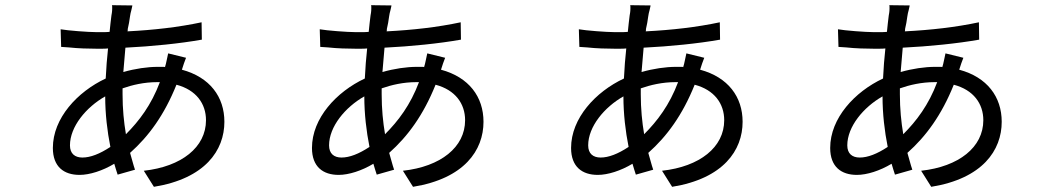

<svg xmlns="http://www.w3.org/2000/svg" viewBox="-20 -681 4040 741"><path d="M698 -458 629 -475C626 -463 621 -434 617 -423V-422C616 -423 611 -423 603 -423H589C549 -423 501 -416 456 -403C459 -435 461 -466 464 -497C565 -502 675 -513 759 -528L758 -595C669 -576 572 -565 472 -560C473 -561 473 -564 473 -569L478 -593C481 -609 482 -626 487 -642L491 -660L412 -661C413 -660 413 -656 413 -649C413 -645 413 -636 410 -621C407 -602 406 -582 403 -558C394 -557 386 -557 377 -557H351C322 -557 241 -563 214 -568L216 -500L246 -498C281 -494 324 -493 351 -493H374C381 -493 389 -493 397 -494C393 -458 390 -419 388 -378C279 -327 184 -225 184 -110C184 -37 227 -6 287 -6C326 -6 376 -22 421 -49C425 -34 430 -20 434 -7L501 -26C494 -46 489 -68 482 -91C554 -155 614 -237 661 -354C737 -334 775 -281 775 -217C775 -113 681 -38 535 -22L574 40C772 8 846 -101 846 -211C846 -307 790 -383 682 -412C686 -425 694 -449 698 -458ZM453 -317V-340C490 -353 536 -364 587 -364H597C564 -276 517 -214 466 -163C458 -210 453 -261 453 -317ZM386 -309C386 -241 394 -174 406 -114C365 -87 329 -73 298 -73C269 -73 250 -88 250 -120C250 -192 312 -267 386 -309Z M1698 -458 1629 -475C1626 -463 1621 -434 1617 -423V-422C1616 -423 1611 -423 1603 -423H1589C1549 -423 1501 -416 1456 -403C1459 -435 1461 -466 1464 -497C1565 -502 1675 -513 1759 -528L1758 -595C1669 -576 1572 -565 1472 -560C1473 -561 1473 -564 1473 -569L1478 -593C1481 -609 1482 -626 1487 -642L1491 -660L1412 -661C1413 -660 1413 -656 1413 -649C1413 -645 1413 -636 1410 -621C1407 -602 1406 -582 1403 -558C1394 -557 1386 -557 1377 -557H1351C1322 -557 1241 -563 1214 -568L1216 -500L1246 -498C1281 -494 1324 -493 1351 -493H1374C1381 -493 1389 -493 1397 -494C1393 -458 1390 -419 1388 -378C1279 -327 1184 -225 1184 -110C1184 -37 1227 -6 1287 -6C1326 -6 1376 -22 1421 -49C1425 -34 1430 -20 1434 -7L1501 -26C1494 -46 1489 -68 1482 -91C1554 -155 1614 -237 1661 -354C1737 -334 1775 -281 1775 -217C1775 -113 1681 -38 1535 -22L1574 40C1772 8 1846 -101 1846 -211C1846 -307 1790 -383 1682 -412C1686 -425 1694 -449 1698 -458ZM1453 -317V-340C1490 -353 1536 -364 1587 -364H1597C1564 -276 1517 -214 1466 -163C1458 -210 1453 -261 1453 -317ZM1386 -309C1386 -241 1394 -174 1406 -114C1365 -87 1329 -73 1298 -73C1269 -73 1250 -88 1250 -120C1250 -192 1312 -267 1386 -309Z M2698 -458 2629 -475C2626 -463 2621 -434 2617 -423V-422C2616 -423 2611 -423 2603 -423H2589C2549 -423 2501 -416 2456 -403C2459 -435 2461 -466 2464 -497C2565 -502 2675 -513 2759 -528L2758 -595C2669 -576 2572 -565 2472 -560C2473 -561 2473 -564 2473 -569L2478 -593C2481 -609 2482 -626 2487 -642L2491 -660L2412 -661C2413 -660 2413 -656 2413 -649C2413 -645 2413 -636 2410 -621C2407 -602 2406 -582 2403 -558C2394 -557 2386 -557 2377 -557H2351C2322 -557 2241 -563 2214 -568L2216 -500L2246 -498C2281 -494 2324 -493 2351 -493H2374C2381 -493 2389 -493 2397 -494C2393 -458 2390 -419 2388 -378C2279 -327 2184 -225 2184 -110C2184 -37 2227 -6 2287 -6C2326 -6 2376 -22 2421 -49C2425 -34 2430 -20 2434 -7L2501 -26C2494 -46 2489 -68 2482 -91C2554 -155 2614 -237 2661 -354C2737 -334 2775 -281 2775 -217C2775 -113 2681 -38 2535 -22L2574 40C2772 8 2846 -101 2846 -211C2846 -307 2790 -383 2682 -412C2686 -425 2694 -449 2698 -458ZM2453 -317V-340C2490 -353 2536 -364 2587 -364H2597C2564 -276 2517 -214 2466 -163C2458 -210 2453 -261 2453 -317ZM2386 -309C2386 -241 2394 -174 2406 -114C2365 -87 2329 -73 2298 -73C2269 -73 2250 -88 2250 -120C2250 -192 2312 -267 2386 -309Z M3698 -458 3629 -475C3626 -463 3621 -434 3617 -423V-422C3616 -423 3611 -423 3603 -423H3589C3549 -423 3501 -416 3456 -403C3459 -435 3461 -466 3464 -497C3565 -502 3675 -513 3759 -528L3758 -595C3669 -576 3572 -565 3472 -560C3473 -561 3473 -564 3473 -569L3478 -593C3481 -609 3482 -626 3487 -642L3491 -660L3412 -661C3413 -660 3413 -656 3413 -649C3413 -645 3413 -636 3410 -621C3407 -602 3406 -582 3403 -558C3394 -557 3386 -557 3377 -557H3351C3322 -557 3241 -563 3214 -568L3216 -500L3246 -498C3281 -494 3324 -493 3351 -493H3374C3381 -493 3389 -493 3397 -494C3393 -458 3390 -419 3388 -378C3279 -327 3184 -225 3184 -110C3184 -37 3227 -6 3287 -6C3326 -6 3376 -22 3421 -49C3425 -34 3430 -20 3434 -7L3501 -26C3494 -46 3489 -68 3482 -91C3554 -155 3614 -237 3661 -354C3737 -334 3775 -281 3775 -217C3775 -113 3681 -38 3535 -22L3574 40C3772 8 3846 -101 3846 -211C3846 -307 3790 -383 3682 -412C3686 -425 3694 -449 3698 -458ZM3453 -317V-340C3490 -353 3536 -364 3587 -364H3597C3564 -276 3517 -214 3466 -163C3458 -210 3453 -261 3453 -317ZM3386 -309C3386 -241 3394 -174 3406 -114C3365 -87 3329 -73 3298 -73C3269 -73 3250 -88 3250 -120C3250 -192 3312 -267 3386 -309Z"/></svg>

Font: Spoqa Han Sans Neo
Style: Regular
Weight: 400
Designer: [Spoqa Han Sans Neo] Dong-huui Kim ___ Younghwa Kang ___ Yujin Lee ___ [Noto Sans] Ryoko NISHIZUKA ____ (kana & ideograp
Foundry: Spoqa (http://www.spoqa-han-sans.com)
Version: Version 1.100;hotconv 1.0.109;makeotfexe 2.5.65596